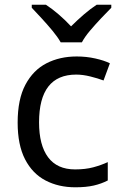

<svg xmlns="http://www.w3.org/2000/svg" viewBox="-20 -786 520 816"><path d="M300 10Q229 10 173.5 -19Q118 -48 86.5 -109Q55 -170 55 -265Q55 -364 88 -426Q121 -488 177.5 -517Q234 -546 306 -546Q347 -546 385 -537.5Q423 -529 447 -517L420 -444Q396 -453 364 -461Q332 -469 304 -469Q146 -469 146 -266Q146 -169 184.5 -117.5Q223 -66 299 -66Q343 -66 376.5 -75Q410 -84 438 -97V-19Q411 -5 378.5 2.5Q346 10 300 10ZM238 -606Q225 -629 203 -655.5Q181 -682 157 -708Q133 -734 115 -753V-766H175Q201 -749 229 -725Q257 -701 282 -674Q309 -701 337 -725Q365 -749 391 -766H453V-753Q434 -734 409.5 -708Q385 -682 362.5 -655.5Q340 -629 328 -606Z"/></svg>

Font: Noto Sans Old Persian
Style: Regular
Weight: 400
Designer: Monotype Design Team
Foundry: Monotype Imaging Inc.
Version: Version 2.001; ttfautohint (v1.8.4.7-5d5b)